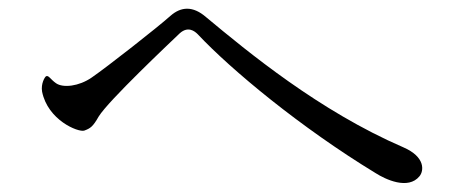

<svg xmlns="http://www.w3.org/2000/svg" viewBox="-20 -572 1040 438"><path d="M900 -236C708 -319 545 -454 450 -533C420 -559 393 -557 369 -536C340 -510 224 -419 189 -395C160 -375 124 -371 108 -382C95 -391 91 -401 85 -398C82 -396 73 -381 76 -363C89 -298 158 -270 172 -274C186 -279 192 -283 205 -306C227 -342 366 -473 390 -496C409 -513 424 -501 431 -494C507 -413 666 -281 837 -177C859 -163 911 -138 937 -170C947 -182 951 -214 900 -236Z"/></svg>

Font: Shippori Mincho
Style: Regular
Weight: 400
Designer: Bonji Tadano  Ryoko NISHIZUKA  (kana & ideographs); Frank Grießhammer (Latin, Greek & Cyrillic); Wenlong ZHANG  (bopomof
Foundry: Adobe Systems Incorporated
Version: Version 1.003;PS 1.001;hotconv 16.6.54;makeotf.lib2.5.65590